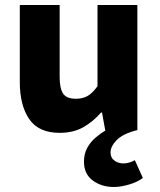

<svg xmlns="http://www.w3.org/2000/svg" viewBox="-20 -518 640 766"><path d="M434 228Q385 228 350 202Q315 176 315 127Q315 95 328.5 71Q342 47 362.5 30Q383 13 400 3L387 -69H383Q351 -32 311.5 -10Q272 12 218 12Q134 12 96.5 -43Q59 -98 59 -191V-498H218V-211Q218 -166 231.5 -145Q245 -124 283 -124Q308 -124 327.5 -134Q347 -144 369 -174V-498H528V1Q471 15 446 40.5Q421 66 421 90Q421 112 437 123Q453 134 472 134Q485 134 497.5 130Q510 126 518 121L550 192Q529 208 495.5 218Q462 228 434 228Z"/></svg>

Font: Source Code Pro ExtraBold
Style: Regular
Weight: 800
Monospace: yes
Designer: Paul D. Hunt, Teo Tuominen
Foundry: Adobe Systems Incorporated
Version: Version 1.018;hotconv 1.0.116;makeotfexe 2.5.65601